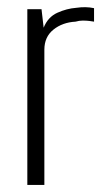

<svg xmlns="http://www.w3.org/2000/svg" viewBox="-20 -521 286 541"><path d="M57 0V-495H97L103 -443Q115 -473 141.5 -485Q168 -497 195 -499Q222 -503 245 -498V-460Q240 -461 231.5 -462Q223 -463 213 -463Q203 -463 193 -460Q156 -458 130.5 -437.5Q105 -417 105 -381V0Z"/></svg>

Font: Alumni Sans Light
Style: Regular
Weight: 300
Version: Version 1.018